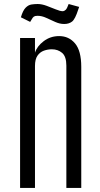

<svg xmlns="http://www.w3.org/2000/svg" viewBox="-20 -918 489 938"><path d="M78.1 0V-732.4H150.9V-660.6Q160.6 -691.9 193.4 -716.8Q226.1 -741.7 269 -741.7Q316.4 -741.7 346.7 -705.8Q377 -669.9 377 -591.3V0H304.2V-597.2Q304.2 -642.1 283.4 -659.7Q262.7 -677.2 233.4 -677.2Q213.4 -677.2 194.3 -670.4Q175.3 -663.6 163.1 -646Q150.9 -628.4 150.9 -595.7V0ZM293.5 -800.8Q272 -800.8 249.8 -810.8Q227.5 -820.8 205.8 -830.8Q184.1 -840.8 163.6 -840.8Q155.8 -840.8 152.3 -839.8Q144.5 -837.9 139.4 -830.8Q134.3 -823.7 127.4 -811L82 -833.5Q91.8 -866.7 105 -880.1Q118.2 -893.6 133.3 -896Q148.4 -898.4 164.1 -898.4Q184.1 -898.4 207.8 -889.6Q231.4 -880.9 252.7 -872.1Q273.9 -863.3 286.1 -863.3H288.1Q294.9 -864.3 301.3 -870.4Q307.6 -876.5 315.4 -898.4L366.7 -884.3L362.3 -871.6Q347.2 -824.2 332 -812.5Q316.9 -800.8 293.5 -800.8Z"/></svg>

Font: Antonio Thin
Style: Regular
Weight: 250
Designer: Vernon Adams
Foundry: Vernon Adams
Version: Version 1.002